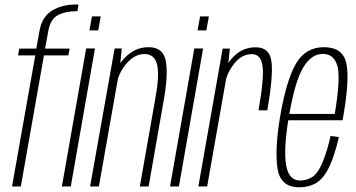

<svg xmlns="http://www.w3.org/2000/svg" viewBox="-20 -806 1540 830"><path d="M32 0H70L170 -566.5H275.5L281 -596H175L189 -673.5Q198 -723 230 -740.2Q262 -757.5 306 -757.5H314.5L319.5 -786.5H308.5Q248 -786.5 205 -760.2Q162 -734 151 -674L137 -596H63.5L58 -566.5H132.5ZM247.5 0H286L390.5 -596.5H352.5ZM377.5 -735 366.5 -674.5H404.5L415.5 -735Z M369.5 0H407.5L497.5 -510L506.5 -596.5H475.5ZM584.5 0H622.5L689 -379.5Q707.5 -484.5 696.5 -543.2Q685.5 -602 622 -602Q565.5 -602 522.8 -559.5Q480 -517 470.5 -465L485 -445Q493.5 -494 528.5 -533.2Q563.5 -572.5 604.5 -572.5Q648 -572.5 659 -526.8Q670 -481 652 -383Z M715 0H753.5L858 -596.5H820ZM845 -735 834 -674.5H872L883 -735Z M1097.5 -329H1135.5Q1161 -474 1153.8 -537.8Q1146.5 -601.5 1085.5 -601.5Q1030 -601.5 990.8 -562.5Q951.5 -523.5 942.5 -469.5L955 -453Q962.5 -494 994.2 -533Q1026 -572 1068.5 -572Q1108 -572 1115 -520Q1122 -468 1097.5 -329ZM837.5 0H875.5L964.5 -504.5L973.5 -596H942.5Z M1273 3.5 1278 -25.5Q1227 -25.5 1216.5 -95Q1205.5 -164.5 1228.5 -300.5Q1255 -455.5 1291 -514.5Q1326 -573 1375.5 -573Q1426.5 -573 1440 -515Q1451.5 -458.5 1427 -313.5H1224.5L1220 -286H1461Q1462.5 -294 1463.5 -301Q1492 -463.5 1477 -533Q1462 -602 1380.5 -602Q1301 -602 1259.5 -531Q1218 -460.5 1190.5 -300Q1167.5 -160.5 1179.5 -78Q1192 3.5 1273 3.5ZM1278 -25.5 1273 3.5Q1317.5 3.5 1350 -17Q1382 -38 1406 -90.5Q1429 -143 1445 -213.5L1409 -218Q1396 -159 1376.5 -109.5Q1357 -60 1332.5 -42.5Q1307 -25.5 1278 -25.5Z"/></svg>

Font: Anybody Condensed ExtraLight
Style: Italic
Weight: 250
Width: 3
Italic angle: -10°
Version: Version 1.113;gftools[0.9.25]